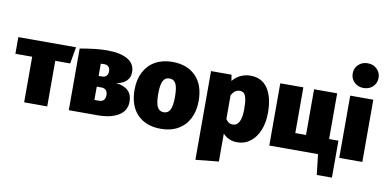

<svg xmlns="http://www.w3.org/2000/svg" viewBox="-91 -1112 3270 1622"><g transform="rotate(10 1543.5 -301.0)"><path d="M470 -391H342V0H144V-391H0V-534H495Z M1020 -161Q1020 -81 953.5 -40.5Q887 0 773 0H527V-529Q666 -554 759 -554Q873 -554 935.5 -517.5Q998 -481 998 -409Q998 -364 969 -334.5Q940 -305 883 -295Q1020 -278 1020 -161ZM725 -434V-329H755Q778 -329 791.5 -343Q805 -357 805 -382Q805 -407 792 -421Q779 -435 754 -435Q738 -435 725 -434ZM818 -181Q818 -208 804.5 -222.5Q791 -237 765 -237H725V-123H765Q818 -123 818 -181Z M1594 -266Q1594 -180 1560.5 -115Q1527 -50 1465 -15Q1403 20 1319 20Q1191 20 1117.5 -55Q1044 -130 1044 -268Q1044 -354 1077.5 -419Q1111 -484 1173 -519Q1235 -554 1319 -554Q1447 -554 1520.5 -479Q1594 -404 1594 -266ZM1247 -268Q1247 -189 1264 -155.5Q1281 -122 1319 -122Q1357 -122 1374 -156Q1391 -190 1391 -266Q1391 -345 1374 -378.5Q1357 -412 1319 -412Q1281 -412 1264 -378Q1247 -344 1247 -268Z M2188 -269Q2188 -186 2161.5 -120.5Q2135 -55 2086.5 -17.5Q2038 20 1975 20Q1899 20 1851 -33V207L1653 227V-534H1829L1837 -482Q1869 -520 1908.5 -537Q1948 -554 1988 -554Q2087 -554 2137.5 -479Q2188 -404 2188 -269ZM1985 -266Q1985 -327 1977 -359Q1969 -391 1955.5 -401.5Q1942 -412 1921 -412Q1879 -412 1851 -362V-158Q1864 -138 1878 -129.5Q1892 -121 1910 -121Q1985 -121 1985 -266Z M2815 -142V175H2685L2665 0H2247V-534H2445V-142H2537V-534H2735V-142Z M3045 0H2847V-534H3045ZM3057 -723Q3057 -678 3025.5 -647.5Q2994 -617 2946 -617Q2898 -617 2866.5 -647.5Q2835 -678 2835 -723Q2835 -768 2866.5 -798.5Q2898 -829 2946 -829Q2994 -829 3025.5 -798.5Q3057 -768 3057 -723Z"/></g></svg>

Font: FiraGO Heavy
Style: Regular
Weight: 900
Designer: bBox Type
Foundry: bBox Type GmbH
Version: Version 1.001